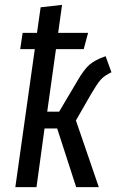

<svg xmlns="http://www.w3.org/2000/svg" viewBox="-20 -769 498 789"><path d="M354 -382 292 -274 386 0H293L215 -241H163L130 0H43L123 -567H63L73 -634H132L147 -739L235 -749L219 -634H342L324 -567H210L174 -310H223L297 -435Q324 -482 347 -502.5Q370 -523 414 -538L438 -472Q408 -458 393 -440.5Q378 -423 354 -382Z"/></svg>

Font: Fira Sans Compressed
Style: Italic
Weight: 400
Width: 1
Italic angle: -8°
Designer: bBox Type GmbH & Carrois Corporate GbR & Edenspiekermann AG
Foundry: bBox Type GmbH & Carrois Corporate GbR & Edenspiekermann AG
Version: Version 4.301